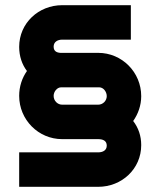

<svg xmlns="http://www.w3.org/2000/svg" viewBox="-20 -720 610 741"><path d="M220 -700C129 -700 54 -631 54 -539C54 -503 65 -471 84 -446C65 -419 54 -386 54 -350C54 -258 128 -183 220 -183H359C377 -183 392 -177 392 -158C392 -140 377 -132 359 -132H54V1H359C450 1 525 -68 525 -160C525 -196 514 -227 494 -253C513 -280 525 -313 525 -349C525 -441 451 -516 359 -516H213C198 -517 187 -523 187 -540C187 -558 202 -567 220 -567H485V-700ZM220 -316C202 -316 187 -331 187 -350C187 -366 200 -383 216 -383H363C379 -383 392 -366 392 -349C392 -331 377 -316 359 -316Z"/></svg>

Font: Righteous
Style: Regular
Weight: 400
Designer: Astigmatic (AOETI)
Foundry: Astigmatic (AOETI)
Version: Version 1.000